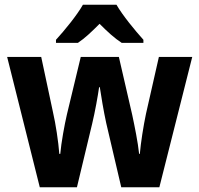

<svg xmlns="http://www.w3.org/2000/svg" viewBox="-20 -786 837 806"><path d="M469 -766H328C304 -723 250 -657 215 -619V-606H307C337 -626 365 -653 398 -686C431 -653 460 -626 491 -606H582V-619C546 -659 495 -721 469 -766ZM426 -269 489 0H649L787 -547H647L593 -309C582 -257 571 -187 567 -140H564C559 -189 545 -257 535 -304L479 -547H319L261 -306C251 -263 237 -187 233 -140H229C225 -192 214 -265 202 -317L153 -547H10L147 0H303L367 -267C379 -317 391 -384 396 -420H399C404 -386 415 -319 426 -269Z"/></svg>

Font: Noto Sans Khmer SemiCondensed
Style: Bold
Weight: 700
Width: 4
Designer: Danh Hong and the Monotype Design Team
Foundry: Monotype Imaging Inc.
Version: Version 2.004